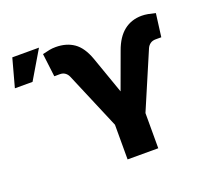

<svg xmlns="http://www.w3.org/2000/svg" viewBox="-126 -901 1145 1057"><g transform="rotate(-20 446.5 -372.5)"><path d="M449.2 -203.1 308.6 -535.2Q302.2 -550.3 289.8 -559.3Q277.3 -568.4 259.8 -568.4H248Q240.7 -568.4 233.9 -568.1Q227.1 -567.9 226.6 -568.4L210 -704.1Q235.8 -710.4 252 -713.6Q268.1 -716.8 288.1 -716.8Q350.6 -716.8 394.3 -686.5Q438 -656.2 463.9 -584L541 -365.2L618.2 -576.2Q643.6 -647.5 687.5 -682.1Q731.4 -716.8 792 -716.8Q809.1 -716.8 828.1 -713.4Q847.2 -710 871.1 -704.1L853.5 -568.4H845.7H820.3Q801.3 -568.4 788.6 -559.1Q775.9 -549.8 769.5 -535.2L628.9 -206.1V0H449.2ZM44.9 -745.1H201.2L103.5 -580.1H0Z"/></g></svg>

Font: Pretendard JP Black
Style: Regular
Weight: 900
Designer: Base glyphs from Inter by Rasmus Andersson; Hangeul glyphs from Noto Sans CJK(Source Han Sans) by Jang Soo-young and Kan
Foundry: Kil Hyung-jin
Version: Version 1.309